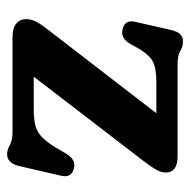

<svg xmlns="http://www.w3.org/2000/svg" viewBox="-17 -513 546 552"><g transform="rotate(90 256.0 -237.0)"><path d="M442 -375.5 200.5 -61H292.5Q320.5 -61 338.8 -65.2Q357 -69.5 371.2 -82Q385.5 -94.5 401 -119L423 -156Q438.5 -181.5 462 -177Q492 -170.5 485.5 -141L457.5 -19.5Q449 15.5 424 15.5Q410 15.5 397.2 7.8Q384.5 0 357.5 0H89Q60 0 47.5 -11Q35 -22 35 -38.5Q35 -51.5 40.5 -64Q46 -76.5 60 -95L305.5 -413.5H215.5Q179.5 -413.5 160.2 -405Q141 -396.5 122.5 -367.5L105 -336.5Q89.5 -311 66 -316Q36 -322 42.5 -351.5L66 -455Q70.5 -474 78.2 -482Q86 -490 99.5 -490Q114 -490 126.5 -482.2Q139 -474.5 166 -474.5H430Q476 -474.5 476 -440Q476 -428 468.5 -414.2Q461 -400.5 442 -375.5Z"/></g></svg>

Font: Fraunces 9pt S100 SemiBold
Style: Regular
Weight: 600
Version: Version 1.000; ttfautohint (v1.8.3)